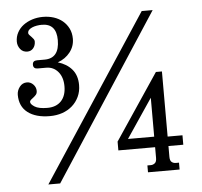

<svg xmlns="http://www.w3.org/2000/svg" viewBox="-53 -797 915 869"><g transform="rotate(-5 404.5 -363.0)"><path d="M688.5 -449.2H661.1L460.9 -150.4V-110.4H627.9V-61.5Q627.9 -43.9 619.6 -37.6Q611.3 -31.2 601.6 -31.2H585.9V0H729.5V-31.2H714.8Q704.1 -31.2 696.3 -37.6Q688.5 -43.9 688.5 -61.5V-110.4H755.9V-153.3H688.5ZM508.8 -158.2 627.9 -335V-158.2ZM166 -292Q102.5 -292 65.9 -319.8Q29.3 -347.7 29.3 -400.4Q29.3 -419.9 42 -436.5Q54.7 -453.1 75.2 -453.1Q91.8 -453.1 104 -440.4Q116.2 -427.7 116.2 -411.1Q116.2 -400.4 110.8 -394Q105.5 -387.7 99.1 -382.8Q92.8 -377.9 87.4 -373.5Q82 -369.1 82 -363.3Q82 -353.5 100.1 -341.8Q118.2 -330.1 158.2 -330.1Q198.2 -330.1 220.7 -354Q243.2 -377.9 243.2 -420.9Q243.2 -461.9 222.2 -486.8Q201.2 -511.7 168 -511.7H129.9Q109.4 -511.7 109.4 -530.3Q109.4 -548.8 129.9 -548.8H164.1Q231.4 -548.8 231.4 -631.8Q231.4 -707 165 -707Q154.3 -707 142.6 -705.1Q130.9 -703.1 121.6 -699.2Q112.3 -695.3 106.4 -689.5Q100.6 -683.6 100.6 -674.8Q100.6 -670.9 104.5 -666.5Q108.4 -662.1 113.8 -656.7Q119.1 -651.4 123 -646Q127 -640.6 127 -634.8Q127 -616.2 116.7 -604Q106.4 -591.8 89.8 -591.8Q69.3 -591.8 57.6 -606.9Q45.9 -622.1 45.9 -640.6Q45.9 -663.1 56.2 -682.1Q66.4 -701.2 84 -714.4Q101.6 -727.5 124.5 -734.9Q147.5 -742.2 172.9 -742.2Q199.2 -742.2 222.2 -734.9Q245.1 -727.5 262.2 -713.4Q279.3 -699.2 289.6 -678.7Q299.8 -658.2 299.8 -631.8Q299.8 -597.7 278.8 -570.8Q257.8 -543.9 222.7 -531.2Q262.7 -519.5 286.1 -492.2Q309.6 -464.8 309.6 -420.9Q309.6 -391.6 298.3 -367.7Q287.1 -343.8 267.6 -326.7Q248 -309.6 222.2 -300.8Q196.3 -292 166 -292ZM670.9 -729.5H621.1L131.8 15.6H185.5Z"/></g></svg>

Font: Subtext
Style: Regular
Weight: 400
Designer: Christopher J. Fynn
Foundry: Christopher J. Fynn for DDC
Version: Version 1.000 preliminary